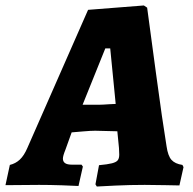

<svg xmlns="http://www.w3.org/2000/svg" viewBox="-56 -675 706 702"><path d="M611 -72 615 -64 600 3Q587 3 550 2Q513 1 473 1Q419 1 366 3.5Q313 6 298 7L293 -1L306 -71Q338 -74 353.5 -78Q369 -82 374.5 -89Q380 -96 380 -110L379 -134L373 -195L292 -197Q276 -197 247.5 -194.5Q219 -192 206 -191L183 -127Q174 -105 174 -95Q174 -73 206 -73H242L247 -66L231 5Q217 4 171 2.5Q125 1 87 1L-36 2L-20 -72Q1 -77 16.5 -91.5Q32 -106 44 -134L266 -639L470 -655L482 -647Q490 -588 514 -409.5Q538 -231 553 -140Q558 -105 571 -90.5Q584 -76 611 -72ZM305 -292Q317 -292 345 -294L367 -295L347 -498H329L246 -292Z"/></svg>

Font: Alegreya SC ExtraBold
Style: Italic
Weight: 800
Italic angle: -7°
Designer: Juan Pablo del Peral
Foundry: Huerta Tipografica
Version: Version 2.007; ttfautohint (v1.6)